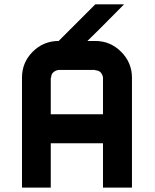

<svg xmlns="http://www.w3.org/2000/svg" viewBox="-20 -853 706 873"><path d="M448.3 0V-201.7H210.8V0H80V-500Q80 -569.2 128.8 -617.9Q177.5 -666.7 246.7 -666.7L413.3 -833.3H544.2Q525 -814.2 491.7 -780.4Q458.3 -746.7 430.4 -718.8Q402.5 -690.8 377.5 -666.7H413.3Q481.7 -666.7 530.8 -617.5Q580 -568.3 580 -500V0ZM210.8 -333.3H448.3V-500Q446.7 -513.3 437.9 -523.3Q429.2 -533.3 413.3 -533.3V-535H246.7Q233.3 -533.3 222.9 -524.6Q212.5 -515.8 212.5 -500H210.8Z"/></svg>

Font: 0xA000-Squareish
Style: Squareish-Bold
Weight: 700
Version: Version 0.1